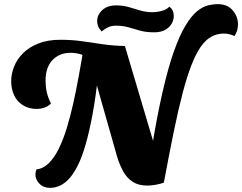

<svg xmlns="http://www.w3.org/2000/svg" viewBox="-20 -882 1169 927"><path d="M771 0 711 -155Q738 -321 765 -438.5Q792 -556 819.5 -633.5Q847 -711 875 -757.5Q903 -804 930 -826.5Q957 -849 982.5 -855.5Q1008 -862 1032 -862Q1078 -862 1103.5 -832Q1129 -802 1129 -764Q1129 -733 1112 -708Q1086 -720 1061 -720Q1028 -720 1000.5 -705Q973 -690 949.5 -656.5Q926 -623 904.5 -568Q883 -513 862 -433.5Q841 -354 819 -246.5Q797 -139 771 0ZM222 25Q190 25 170.5 5Q151 -15 151 -40Q151 -52 156 -64Q189 -68 215.5 -94Q242 -120 263.5 -163.5Q285 -207 302.5 -264Q320 -321 334.5 -386.5Q349 -452 361.5 -521.5Q374 -591 386 -660L455 -532Q443 -417 427 -331Q411 -245 393 -183Q375 -121 354.5 -81Q334 -41 312.5 -18Q291 5 268 15Q245 25 222 25ZM160 -356Q119 -356 90.5 -374Q62 -392 48 -422.5Q34 -453 34 -489Q34 -525 48 -560.5Q62 -596 91 -625Q120 -654 165 -672Q210 -690 272 -690Q329 -690 379 -682.5Q429 -675 479 -668Q529 -661 583 -660L498 -568L381 -609L376 -618Q349 -627 320 -627Q267 -627 233.5 -592Q200 -557 200 -493Q200 -464 205.5 -438.5Q211 -413 226 -382Q212 -368 193.5 -362Q175 -356 160 -356ZM691 14Q649 14 621 -4Q593 -22 576 -52.5Q559 -83 547 -120L447 -472L372 -660H583L724 -185L771 0Q754 6 732 10Q710 14 691 14ZM724 -726Q685 -726 656.5 -734Q628 -742 601 -750Q574 -758 540 -758Q516 -758 499 -749Q482 -740 471 -730Q458 -744 453.5 -756Q449 -768 449 -779Q449 -810 473.5 -833Q498 -856 541 -856Q573 -856 601 -848Q629 -840 657 -831.5Q685 -823 716 -823Q740 -823 764.5 -830.5Q789 -838 797 -850Q810 -841 814.5 -829Q819 -817 819 -807Q819 -773 794 -749.5Q769 -726 724 -726Z"/></svg>

Font: Sansita Swashed Light
Style: Bold
Weight: 700
Version: Version 1.003